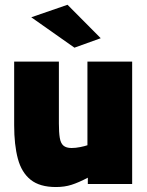

<svg xmlns="http://www.w3.org/2000/svg" viewBox="-20 -756 606 789"><path d="M209.9 12.6Q143.5 12.6 106.1 -17.2Q68.6 -47 53.4 -103.8Q38.2 -160.7 38.2 -241.3V-502.8H222V-248.7Q222 -211.5 225.7 -189.3Q229.4 -167.1 240.8 -157.5Q252.2 -147.8 274.2 -147.8Q290.8 -147.8 309.7 -151.6Q328.7 -155.4 339.3 -159.2V-502.8H523.1V0H340.9V-25.8Q303.1 -5.9 274.2 3.3Q245.4 12.6 209.9 12.6ZM285.9 -560.1 108.5 -685 257.5 -736.4 393.9 -599Z"/></svg>

Font: TitilliumWeb ExtraLight
Style: Regular
Weight: 400
Designer: Mohamed Gaber, Accademia di Belle Arti di Urbino and others
Foundry: Kief Type Foundry, Accademia di Belle Arti di Urbino and others
Version: Version 3.000; ttfautohint (v1.8.2)